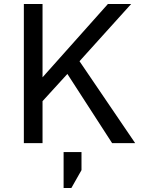

<svg xmlns="http://www.w3.org/2000/svg" viewBox="-20 -720 730 966"><path d="M100 0V-700H194V-331L523 -700H640L380 -412L660 0H544L319 -348L194 -211V0ZM300 226V45H390V136L339 226Z"/></svg>

Font: Golos Text
Style: Regular
Weight: 400
Designer: A.Korolkova, Vitaly Kuzmin
Foundry: ParaType Ltd
Version: Version 2.004